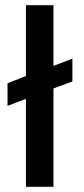

<svg xmlns="http://www.w3.org/2000/svg" viewBox="-20 -720 324 740"><path d="M80 0V-339L9 -312V-399L80 -427V-700H186V-466L259 -494V-406L186 -379V0Z"/></svg>

Font: Rethink Sans Medium
Style: Regular
Weight: 500
Designer: The Rethink Sans project authors (Hans Thiessen). DM Sans designed by Colophon Foundry.
Foundry: Rethink Communications LLC
Version: Version 1.001